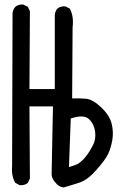

<svg xmlns="http://www.w3.org/2000/svg" viewBox="-20 -815 540 841"><path d="M259 6Q243 4 231 -6L218 -21Q208 -33 206 -50L212 -349H109L111 -33L102 -14Q88 -2 66 -4L47 -14Q29 -45 33 -87L35 -758Q37 -774 47 -785Q61 -797 82 -795L102 -785L111 -766L109 -425H220V-750Q222 -766 231 -777Q245 -789 267 -787L286 -777Q304 -742 298 -695L296 -384Q327 -385 356.5 -382.5Q386 -380 423 -345Q460 -310 469 -273.5Q478 -237 472 -202Q466 -167 454 -141.5Q442 -116 403 -71.5Q364 -27 329 -15.5Q294 -4 259 6ZM321 -97Q342 -111 358 -132Q374 -153 387.5 -179.5Q401 -206 396.5 -239Q392 -272 369.5 -293.5Q347 -315 290 -296L282 -83Q311 -92 321 -97Z"/></svg>

Font: NaniFont Regular
Style: Regular
Weight: 400
Designer: Nanigashitei
Version: Version 1.036